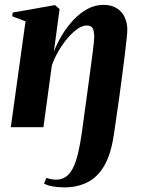

<svg xmlns="http://www.w3.org/2000/svg" viewBox="-20 -536 602 809"><path d="M250.5 253.5Q224.5 253.5 202.2 249.5Q180 245.5 165.5 237.5L175.5 213.5Q185 217 195.8 219Q206.5 221 216.5 221Q240 221 257.2 209.2Q274.5 197.5 287.2 172.5Q300 147.5 309 109.5Q318 71.5 325.5 18.5Q334 -43.5 341 -95.5Q348 -147.5 353.8 -189.5Q359.5 -231.5 363.8 -264Q368 -296.5 371 -319.8Q374 -343 375.5 -357.8Q377 -372.5 377 -379Q377 -395.5 374.5 -406.5Q372 -417.5 365.2 -423Q358.5 -428.5 345 -428.5Q327 -428.5 306.2 -414Q285.5 -399.5 265 -375.5Q244.5 -351.5 227 -321.5Q209.5 -291.5 198.5 -260.5L163 0H25.5L87.5 -446L31.5 -467.5L33.5 -483L211.5 -514.5L231 -498L207 -318.5Q220.5 -353.5 241.2 -388Q262 -422.5 289 -451.5Q316 -480.5 348 -498Q380 -515.5 415.5 -515.5Q450 -515.5 472.2 -501.2Q494.5 -487 505.5 -463.2Q516.5 -439.5 516.5 -410.5Q516.5 -400 513.5 -372Q510.5 -344 505.8 -304.5Q501 -265 495 -219.8Q489 -174.5 482.8 -128.2Q476.5 -82 470.2 -40.2Q464 1.5 459.5 32.5Q447.5 114 419.2 162.5Q391 211 348.2 232.2Q305.5 253.5 250.5 253.5Z"/></svg>

Font: Merriweather 144pt
Style: Bold Italic
Weight: 700
Italic angle: -7.8°
Version: Version 2.101